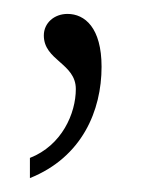

<svg xmlns="http://www.w3.org/2000/svg" viewBox="-20 -102 208 276"><path d="M23 154C98 124 126 57 126 -6C126 -62 102 -82 77 -82C58 -82 43 -69 43 -51C43 -15 89 -11 89 26C89 61 69 107 23 125Z"/></svg>

Font: Noto Serif Tamil ExtraCondensed ExtraLight
Style: Regular
Weight: 200
Width: 2
Designer: Indian Type Foundry, Tom Grace, and the Monotype Design Team
Foundry: Monotype Imaging Inc.
Version: Version 2.004